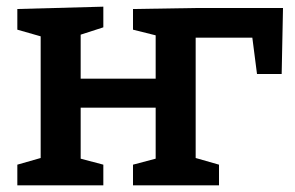

<svg xmlns="http://www.w3.org/2000/svg" viewBox="-20 -556 884 576"><path d="M567 -532H829L825 -334H751L737 -443H567V-82L637 -62V0H379V-62L447 -80V-233H222V-80L290 -62V0H32V-62L102 -82V-447L32 -467V-529L290 -536V-474L222 -452V-320H447V-450L379 -467V-529Z"/></svg>

Font: Bitter SemiBold
Style: Regular
Weight: 600
Designer: Sol Matas, and Bitter project Authors
Foundry: Sol Matas
Version: Version 2.001